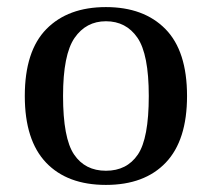

<svg xmlns="http://www.w3.org/2000/svg" viewBox="-20 -522 598 542"><path d="M50 -251Q50 -378 111 -440Q172 -502 279 -502Q386 -502 447 -440Q508 -378 508 -251Q508 -126 448 -63Q388 0 279 0Q170 0 110 -63Q50 -126 50 -251ZM400 -251Q400 -369 368 -415.5Q336 -462 279 -462Q223 -462 190.5 -415Q158 -368 158 -251Q158 -132 189 -86Q220 -40 279 -40Q338 -40 369 -85.5Q400 -131 400 -251Z"/></svg>

Font: Marmelad
Style: Regular
Weight: 400
Designer: Manvel Shmavonyan
Foundry: Cyreal
Version: Version 1.001;PS 001.001;hotconv 1.0.88;makeotf.lib2.5.64775